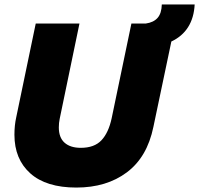

<svg xmlns="http://www.w3.org/2000/svg" viewBox="-20 -835 897 865"><path d="M45 -228Q45 -270 53 -306L141 -729H338L249 -300Q245 -281 245 -261Q245 -215 271 -192Q297 -169 344 -169Q405 -169 437 -203Q469 -237 483 -302L572 -729H637Q672 -734 690 -754.5Q708 -775 709 -815H857Q854 -755 827.5 -713Q801 -671 752 -648L671 -263Q643 -127 551.5 -58.5Q460 10 324 10Q188 10 116.5 -54Q45 -118 45 -228Z"/></svg>

Font: Mona Sans Black
Style: Italic
Weight: 900
Italic angle: -11.7°
Designer: Deni Anggara
Foundry: GitHub
Version: Version 2.000